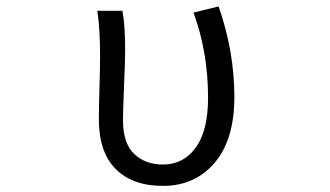

<svg xmlns="http://www.w3.org/2000/svg" viewBox="-20 -574 1040 606"><path d="M494.1 12.7Q398.4 12.7 345.2 -40.5Q292 -93.8 292 -198.2Q292 -231.4 293.9 -296.4Q295.9 -361.3 295.9 -394.5Q295.9 -484.4 287.1 -540H366.2Q375 -497.1 375 -415Q375 -383.8 371.6 -305.7Q368.2 -227.5 368.2 -194.3Q368.2 -122.1 403.3 -88.4Q438.5 -54.7 495.1 -54.7Q558.6 -54.7 597.7 -107.9Q636.7 -161.1 636.7 -265.6Q636.7 -409.2 590.8 -534.2L669.9 -553.7Q719.7 -412.1 719.7 -267.6Q719.7 -133.8 657.7 -60.5Q595.7 12.7 494.1 12.7Z"/></svg>

Font: GenEi Gothic M SemiLight
Style: Regular
Weight: 350
Designer: o_tamon (Modified); [Source Han Sans]
Ryoko NISHIZUKA  (kana & ideographs); Paul D. Hunt (Latin, Greek & Cyrillic); Wenl
Version: Version 1.1a;Original Version 1.004